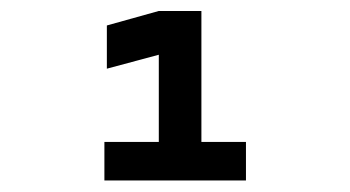

<svg xmlns="http://www.w3.org/2000/svg" viewBox="-20 -713 626 343"><path d="M166.5 -390.6H419.4V-459.5H339.8V-693.4H263.7L170.9 -667.5V-590.3L263.7 -615.2V-459.5H166.5Z"/></svg>

Font: Cascadia Mono NF
Style: Regular
Weight: 400
Monospace: yes
Designer: Aaron Bell
Foundry: Saja Typeworks
Version: Version 2404.023